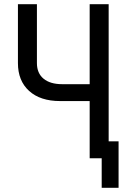

<svg xmlns="http://www.w3.org/2000/svg" viewBox="-20 -750 640 910"><path d="M405 0V-271H265Q171 -271 118 -319Q65 -367 65 -451V-730H155V-451Q155 -403 186.5 -377Q218 -351 275 -351H405V-730H495V-80H542V140H462V0Z"/></svg>

Font: JetBrainsMonoNL NFM
Style: Regular
Weight: 400
Monospace: yes
Designer: Philipp Nurullin, Konstantin Bulenkov
Foundry: JetBrains
Version: Version 2.304; ttfautohint (v1.8.4.7-5d5b);Nerd Fonts 3.3.0